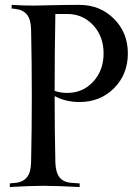

<svg xmlns="http://www.w3.org/2000/svg" viewBox="-20 -752 554 772"><path d="M199.7 -386.7Q223.1 -378.4 250 -378.4Q313 -378.4 354.7 -423.6Q396.5 -468.8 396.5 -537.6Q396.5 -605.5 354.7 -650.6Q313 -695.8 250 -695.8H202.6Q199.7 -537.1 199.7 -386.7ZM19.5 0V-14.6L40.5 -16.6Q72.8 -19.5 88.6 -39.6Q104.5 -59.6 105 -100.1Q107.9 -227.1 107.9 -366.2Q107.9 -505.4 105 -632.3Q104.5 -672.9 88.6 -692.9Q72.8 -712.9 40.5 -716.3L26.9 -717.8V-732.4Q68.4 -729.5 117.2 -729.5Q123 -729.5 184.6 -731Q246.1 -732.4 299.3 -732.4Q382.3 -732.4 438.2 -676.5Q494.1 -620.6 494.1 -537.6Q494.1 -453.1 438.7 -397.5Q383.3 -341.8 299.3 -341.8Q244.1 -341.8 199.7 -365.7Q199.7 -227.1 202.6 -100.1Q203.6 -59.1 219.5 -38.8Q235.4 -18.6 270 -16.6L300.3 -14.6V0Q207 -4.9 153.8 -4.9Q101.1 -4.9 19.5 0Z"/></svg>

Font: Flanker
Style: Regular
Weight: 400
Designer: Flanker
Foundry: Flanker
Version: Version 2.027